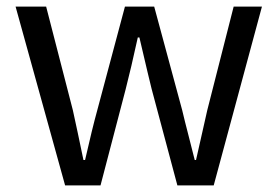

<svg xmlns="http://www.w3.org/2000/svg" viewBox="-20 -563 842 583"><path d="M177.7 0 27.3 -543H120.1L201.2 -228.5Q205.1 -210.9 216.3 -158.7Q227.5 -106.4 233.4 -77.1H238.3Q259.8 -171.9 275.4 -228.5L359.4 -543H448.2L533.2 -228.5Q540 -199.2 553.7 -146.5Q567.4 -93.8 571.3 -77.1H575.2Q582 -106.4 594.2 -161.1Q606.4 -215.8 609.4 -228.5L689.5 -543H775.4L628.9 0H518.6L440.4 -293Q434.6 -315.4 403.3 -449.2H398.4Q377.9 -355.5 361.3 -291L285.2 0Z"/></svg>

Font: Bpmf Zihi Sans Regular
Style: Regular
Weight: 400
Foundry: But Ko
Version: Version 1.320